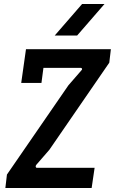

<svg xmlns="http://www.w3.org/2000/svg" viewBox="-20 -948 579 968"><path d="M7 0 15 -68 325 -518 391 -594Q395 -597 393.5 -601.5Q392 -606 387 -606H199L189 -530H87L111 -700H539L531 -632L229 -193L163 -117Q159 -112 160 -107Q161 -102 166 -102H457L442 0ZM256 -769 394 -928H507L369 -769Z"/></svg>

Font: Finlandica Medium
Style: Italic
Weight: 500
Italic angle: -8°
Designer: Niklas Ekholm, Juho Hiilivirta, Jaakko Suomalainen
Foundry: Helsinki Type Studio
Version: Version 1.063